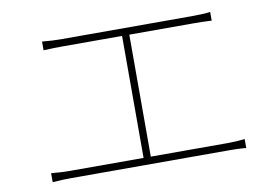

<svg xmlns="http://www.w3.org/2000/svg" viewBox="-64 -713 1084 758"><g transform="rotate(-10 478.0 -334.0)"><path d="M164 -60Q131 -60 90 -57V-93Q110 -91 128.5 -90Q147 -89 164 -89H460V-578H215Q207 -578 184.5 -577.5Q162 -577 145 -576V-611Q164 -609 184.5 -608Q205 -607 215 -607H745Q767 -607 786 -608Q805 -609 819 -611V-576Q804 -577 784.5 -577.5Q765 -578 745 -578H489V-89H797Q815 -89 831.5 -90Q848 -91 866 -93V-57Q848 -59 828.5 -59.5Q809 -60 797 -60Z"/></g></svg>

Font: Kinto Sans Thin
Style: Regular
Weight: 100
Designer: Authors: Ryoko NISHIZUKA  (kana & ideographs); Paul D. Hunt (Latin, Greek & Cyrillic); Wenlong ZHANG  (bopomofo); Sandol
Foundry: Adobe Systems Incorporated, ookami Inc.
Version: Version 0.001